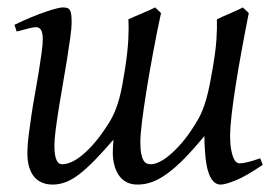

<svg xmlns="http://www.w3.org/2000/svg" viewBox="-20 -477 750 517"><path d="M19 -410.2Q43 -421.9 64.5 -430.7Q85.9 -439.5 103 -445.3Q120.1 -451.2 132.1 -454.1Q144 -457 148.9 -457Q156.2 -457 160.9 -455.6Q165.5 -454.1 168.2 -449.7Q170.9 -445.3 171.9 -437.3Q172.9 -429.2 172.9 -416Q172.9 -402.3 169.4 -377Q166 -351.6 160.9 -319.8Q155.8 -288.1 149.7 -253.2Q143.6 -218.3 138.4 -186Q133.3 -153.8 129.9 -127.4Q126.5 -101.1 126.5 -85.9Q126.5 -68.8 128.4 -58.8Q130.4 -48.8 133.5 -43.5Q136.7 -38.1 140.4 -36.4Q144 -34.7 147.5 -34.7Q158.2 -34.7 171.9 -40.5Q185.5 -46.4 201.4 -59.3Q217.3 -72.3 235.1 -93Q252.9 -113.8 272 -144Q282.7 -160.6 289.6 -177.5Q296.4 -194.3 301.3 -212.2Q306.2 -230 309.6 -249.8Q313 -269.5 316.9 -293Q323.7 -337.4 325.4 -369.1Q327.1 -400.9 325.7 -424.8Q332.5 -428.2 342.3 -432.4Q352.1 -436.5 362.3 -440.9Q372.6 -445.3 382.1 -449.5Q391.6 -453.6 397.9 -457L413.6 -441.9Q402.8 -392.1 392.8 -338.4Q382.8 -284.7 375 -236.6Q367.2 -188.5 362.5 -150.9Q357.9 -113.3 357.9 -95.2Q357.9 -74.7 360.4 -62.7Q362.8 -50.8 366.7 -44.7Q370.6 -38.6 375.7 -36.6Q380.9 -34.7 386.7 -34.7Q395 -34.7 407.7 -40.3Q420.4 -45.9 436 -58.8Q451.7 -71.8 469.5 -92.3Q487.3 -112.8 505.9 -143.1Q516.1 -158.7 523.2 -175.3Q530.3 -191.9 535.4 -210.2Q540.5 -228.5 544.7 -249Q548.8 -269.5 552.7 -293Q560.5 -337.4 562.7 -369.4Q564.9 -401.4 564 -424.8Q570.3 -428.2 579.8 -432.4Q589.4 -436.5 599.4 -440.9Q609.4 -445.3 618.7 -449.5Q627.9 -453.6 633.8 -457L649.9 -441.9Q639.6 -390.1 630.4 -339.6Q621.1 -289.1 614.3 -245.1Q607.4 -201.2 603.5 -166.5Q599.6 -131.8 599.6 -112.8Q599.6 -90.8 602.1 -76.2Q604.5 -61.5 608.2 -52.7Q611.8 -43.9 616.2 -40.5Q620.6 -37.1 624.5 -37.1Q632.8 -37.1 646.5 -40.3Q660.2 -43.5 680.7 -50.8L687.5 -33.2Q641.6 -2 614 9Q586.4 20 574.2 20Q545.4 20 535.6 -36.1Q534.7 -41 533.7 -49.8Q532.7 -58.6 532 -69.1Q531.2 -79.6 530.8 -90.3Q530.3 -101.1 530.3 -110.8Q501.5 -75.7 477.3 -51Q453.1 -26.4 431.6 -10.5Q410.2 5.4 390.4 12.7Q370.6 20 350.6 20Q332 20 319.3 12.7Q306.6 5.4 298.8 -6.8Q291 -19 287.4 -34.4Q283.7 -49.8 283.7 -65.9Q283.7 -75.2 284.2 -82.8Q284.7 -90.3 285.6 -101.1Q257.3 -68.4 234.9 -45.4Q212.4 -22.5 193.4 -7.8Q174.3 6.8 157 13.4Q139.6 20 121.6 20Q107.4 20 95 15.4Q82.5 10.7 73.2 0.5Q64 -9.8 58.8 -26.1Q53.7 -42.5 53.7 -65.9Q53.7 -84.5 56.9 -110.6Q60.1 -136.7 64.5 -166Q68.8 -195.3 74.5 -226.1Q80.1 -256.8 84.5 -284.4Q88.9 -312 92 -334.7Q95.2 -357.4 95.2 -371.1Q95.2 -389.2 90.3 -396.5Q85.4 -403.8 77.1 -403.8Q70.3 -403.8 58.6 -400.9Q46.9 -397.9 24.9 -392.1Z"/></svg>

Font: Gentium Plus CyrE
Style: Italic
Weight: 400
Italic angle: -8°
Designer: J. Victor Gaultney, Annie Olsen, Iska Routamaa, Becca Hirsbrunner
Foundry: SIL International
Version: Version 5.000